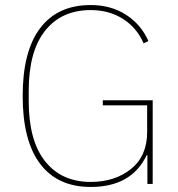

<svg xmlns="http://www.w3.org/2000/svg" viewBox="-20 -730 706 762"><path d="M565 0V-114H562Q502 12 340 12Q209 12 139.5 -79.5Q70 -171 70 -349Q70 -527 139.5 -618.5Q209 -710 340 -710Q420 -710 480 -671.5Q540 -633 569 -567L550 -558Q523 -620 468 -655Q413 -690 340 -690Q224 -690 159 -608Q94 -526 94 -370V-328Q94 -172 159 -90Q224 -8 340 -8Q436 -8 500 -59.5Q564 -111 564 -206V-312H388V-332H586V0Z"/></svg>

Font: IBM Plex Sans Thin
Style: Regular
Weight: 100
Designer: Mike Abbink, Paul van der Laan, Pieter van Rosmalen
Foundry: Bold Monday
Version: Version 3.0